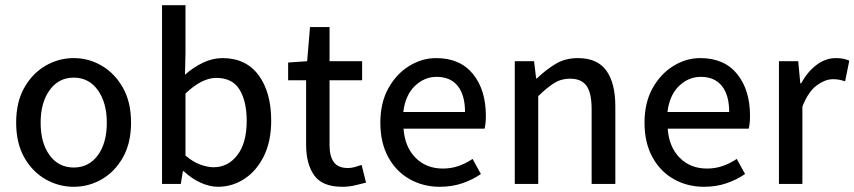

<svg xmlns="http://www.w3.org/2000/svg" viewBox="-20 -706 3280 737"><path d="M263 11Q205 11 154.5 -18Q104 -47 73 -102Q42 -157 42 -235Q42 -314 73 -369Q104 -424 154.5 -453.5Q205 -483 263 -483Q321 -483 371 -453.5Q421 -424 452 -369Q483 -314 483 -235Q483 -157 452 -102Q421 -47 371 -18Q321 11 263 11ZM263 -63Q321 -63 355.5 -110Q390 -157 390 -235Q390 -312 355.5 -360Q321 -408 263 -408Q205 -408 170.5 -360Q136 -312 136 -235Q136 -157 170.5 -110Q205 -63 263 -63Z M817 11Q785 11 750.5 -4.5Q716 -20 685 -49H682L674 0H602V-686H692V-502L690 -419Q721 -447 758.5 -465Q796 -483 834 -483Q924 -483 972.5 -417.5Q1021 -352 1021 -243Q1021 -163 992.5 -106Q964 -49 917.5 -19Q871 11 817 11ZM800 -64Q855 -64 891 -110.5Q927 -157 927 -242Q927 -317 899.5 -362Q872 -407 810 -407Q755 -407 692 -347V-109Q721 -84 749.5 -74Q778 -64 800 -64Z M1294 11Q1217 11 1186 -33Q1155 -77 1155 -150V-398H1086V-466L1159 -471L1170 -602H1245V-471H1370V-398H1245V-149Q1245 -106 1261.5 -83.5Q1278 -61 1316 -61Q1329 -61 1343 -65Q1357 -69 1368 -73L1385 -5Q1366 0 1342.5 5.5Q1319 11 1294 11Z M1668 11Q1605 11 1553 -18Q1501 -47 1470.5 -102.5Q1440 -158 1440 -235Q1440 -312 1471 -367.5Q1502 -423 1551 -453Q1600 -483 1654 -483Q1746 -483 1795.5 -422Q1845 -361 1845 -261Q1845 -232 1840 -212H1529Q1534 -142 1575 -100.5Q1616 -59 1680 -59Q1712 -59 1740.5 -69Q1769 -79 1794 -96L1826 -38Q1794 -16 1754.5 -2.5Q1715 11 1668 11ZM1528 -276H1765Q1765 -341 1737 -376Q1709 -411 1656 -411Q1609 -411 1572.5 -376Q1536 -341 1528 -276Z M1956 0V-471H2030L2038 -405H2041Q2074 -437 2111.5 -460Q2149 -483 2198 -483Q2273 -483 2307.5 -435Q2342 -387 2342 -297V0H2251V-286Q2251 -349 2231.5 -376.5Q2212 -404 2168 -404Q2134 -404 2107 -387Q2080 -370 2046 -337V0Z M2682 11Q2619 11 2567 -18Q2515 -47 2484.5 -102.5Q2454 -158 2454 -235Q2454 -312 2485 -367.5Q2516 -423 2565 -453Q2614 -483 2668 -483Q2760 -483 2809.5 -422Q2859 -361 2859 -261Q2859 -232 2854 -212H2543Q2548 -142 2589 -100.5Q2630 -59 2694 -59Q2726 -59 2754.5 -69Q2783 -79 2808 -96L2840 -38Q2808 -16 2768.5 -2.5Q2729 11 2682 11ZM2542 -276H2779Q2779 -341 2751 -376Q2723 -411 2670 -411Q2623 -411 2586.5 -376Q2550 -341 2542 -276Z M2970 0V-471H3044L3052 -386H3055Q3080 -431 3114.5 -457Q3149 -483 3189 -483Q3219 -483 3240 -473L3224 -394Q3211 -398 3201 -400Q3191 -402 3177 -402Q3148 -402 3115.5 -378.5Q3083 -355 3060 -297V0Z"/></svg>

Font: Narnoor
Style: Regular
Weight: 400
Designer: S. Sridhar Murthy
Foundry: SIL International
Version: Version 3.000